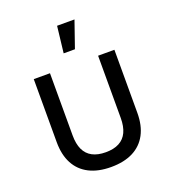

<svg xmlns="http://www.w3.org/2000/svg" viewBox="-140 -864 870 978"><g transform="rotate(-20 295.5 -375.5)"><path d="M295.4 9.8Q225.6 9.8 176.8 -15.1Q127.9 -40 102.5 -87.9Q77.1 -135.7 77.1 -204.1V-545.9H165V-208.5Q165 -162.6 179.4 -131.8Q193.8 -101.1 222.9 -85.7Q252 -70.3 295.4 -70.3Q338.9 -70.3 367.9 -85.7Q397 -101.1 411.4 -131.8Q425.8 -162.6 425.8 -208.5V-545.9H514.2V-204.1Q514.2 -135.7 488.8 -87.9Q463.4 -40 414.6 -15.1Q365.7 9.8 295.4 9.8ZM265.1 -617.2 281.7 -760.7H376L326.2 -617.2Z"/></g></svg>

Font: Adwaita Sans
Style: Regular
Weight: 400
Designer: Rasmus Andersson
Foundry: rsms
Version: Version 4.001;git-9221beed3